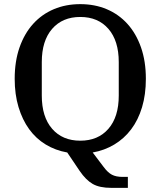

<svg xmlns="http://www.w3.org/2000/svg" viewBox="-20 -730 776 928"><path d="M518 178Q461 178 428 159Q395 140 365 96L305 7Q248 -3 201 -31.5Q154 -60 121 -105.5Q88 -151 69.5 -212.5Q51 -274 51 -349Q51 -434 74.5 -501Q98 -568 140 -614.5Q182 -661 240 -685.5Q298 -710 368 -710Q438 -710 496 -685.5Q554 -661 596 -614.5Q638 -568 661.5 -501Q685 -434 685 -349Q685 -273 666.5 -211.5Q648 -150 614 -105Q580 -60 532.5 -31.5Q485 -3 428 7L481 77Q501 104 521 114.5Q541 125 573 125H598V178ZM368 -50Q454 -50 504 -107.5Q554 -165 554 -268V-430Q554 -533 504 -590.5Q454 -648 368 -648Q282 -648 232 -590.5Q182 -533 182 -430V-268Q182 -165 232 -107.5Q282 -50 368 -50Z"/></svg>

Font: IBM Plex Serif Medium
Style: Regular
Weight: 500
Designer: Mike Abbink, Paul van der Laan, Pieter van Rosmalen
Foundry: Bold Monday
Version: Version 2.5